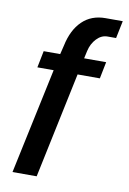

<svg xmlns="http://www.w3.org/2000/svg" viewBox="-80 -740 529 790"><g transform="rotate(10 184.0 -345.0)"><path d="M123 -442H55L69 -512H138L147 -549Q161 -616 199 -653Q237 -690 296 -690H368L353 -617H317Q292 -617 272 -596Q252 -575 245 -544L238 -512H330L316 -442H223L130 0H29Z"/></g></svg>

Font: Decalotype Medium Italic
Style: Regular
Weight: 500
Italic angle: -12°
Designer: Alfredo Marco Pradil
Foundry: Alfredo Marco Pradil
Version: Version 1.0